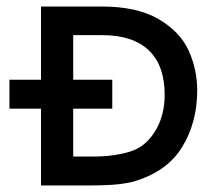

<svg xmlns="http://www.w3.org/2000/svg" viewBox="-20 -570 665 590"><path d="M106 -236V0H244Q291 0 323 -2Q355 -4 387 -11Q492 -41 539 -117Q586 -193 586 -292Q586 -357 559.5 -415Q533 -473 467 -511.5Q401 -550 292 -550H106V-325H9V-236ZM486 -279Q486 -221 462 -176Q432 -121 382 -105Q332 -89 268 -89H205V-236H325V-325H205V-462H294Q388 -462 437 -415.5Q486 -369 486 -279Z"/></svg>

Font: Cambay Devanagari
Style: Regular
Weight: 700
Designer: Pooja Saxena
Foundry: Pooja Saxena
Version: Version 1.095;PS 001.095;hotconv 1.0.70;makeotf.lib2.5.58329